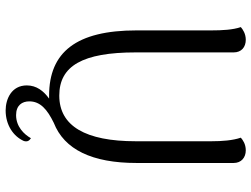

<svg xmlns="http://www.w3.org/2000/svg" viewBox="-128 -614 913 698"><g transform="rotate(90 329.0 -265.5)"><path d="M427 -4C524 -42 573 -143 573 -305V-658C573 -686 553 -702 527 -702C504 -702 489 -691 481 -684C491 -655 494 -616 494 -577V-302C494 -120 439 -24 328 -24C220 -24 171 -109 171 -302V-658C171 -686 152 -702 125 -702C103 -702 87 -691 79 -684C89 -655 91 -616 91 -577V-305C91 -86 170 13 328 13H339C311 33 291 59 291 94C291 150 341 171 382 171C435 171 476 143 493 105C497 92 492 85 483 79C469 104 441 133 399 133C363 133 349 111 349 85C349 45 378 20 427 -4Z"/></g></svg>

Font: Arima Koshi
Style: Regular
Weight: 400
Designer: Joana Correia and Natanael Gama
Foundry: NDISCOVER
Version: Version 1.019;PS 001.019;hotconv 1.0.88;makeotf.lib2.5.64775